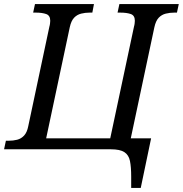

<svg xmlns="http://www.w3.org/2000/svg" viewBox="-40 -734 899 944"><path d="M605 190V134Q605 87 599 57.5Q593 28 571.5 14Q550 0 505 0H-20L-11 -42H2Q25 -42 44.5 -47Q64 -52 78.5 -67.5Q93 -83 99 -114L203 -604Q205 -610 206 -619Q207 -628 207 -632Q207 -658 187 -665Q167 -672 136 -672H123L132 -714H422L414 -672H401Q379 -672 359 -667Q339 -662 324.5 -647Q310 -632 303 -600L187 -54H502L619 -604Q621 -610 622 -619Q623 -628 623 -632Q623 -658 603 -665Q583 -672 551 -672H538L547 -714H839L830 -672H817Q795 -672 775 -667Q755 -662 740.5 -647Q726 -632 719 -600L603 -54H703L652 190Z"/></svg>

Font: Noto Serif
Style: Italic
Weight: 400
Italic angle: -12°
Designer: Monotype Design Team
Foundry: Monotype Imaging Inc.
Version: Version 2.013